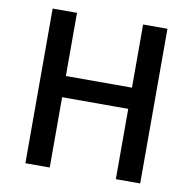

<svg xmlns="http://www.w3.org/2000/svg" viewBox="-82 -819 904 901"><g transform="rotate(10 370.5 -368.5)"><path d="M644 -368V-737H528V-436H213V-737H97V0H213V-335H370H528V0H644Z"/></g></svg>

Font: GenSekiGothic2 TW M
Style: Regular
Weight: 500
Version: Version 2.100;PS 2.1;hotconv 16.6.51;makeotf.lib2.5.65220 DE